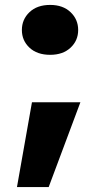

<svg xmlns="http://www.w3.org/2000/svg" viewBox="-20 -605 406 781"><path d="M298 -483Q298 -440 267 -411Q236 -382 184 -382Q131 -382 100 -411Q69 -440 69 -483Q69 -526 100 -555.5Q131 -585 184 -585Q236 -585 267 -555.5Q298 -526 298 -483ZM110 -189H307L178 156H49Z"/></svg>

Font: SVN-Poppins ExtraBold
Style: Regular
Weight: 800
Designer: Ninad Kale (Devanagari), Jonny Pinhorn (Latin)
Foundry: Indian Type Foundry
Version: Version 3.002 2017; ttfautohint (v1.8.3)